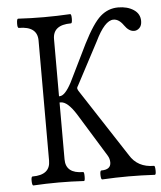

<svg xmlns="http://www.w3.org/2000/svg" viewBox="-50 -720 645 767"><g transform="rotate(-5 272.5 -336.5)"><path d="M53 3Q48 3 47.5 -15Q47 -33 53 -33Q124 -33 124 -90V-572Q124 -629 50 -629Q44 -629 44.5 -647.5Q45 -666 50 -666Q101 -663 154 -663Q206 -663 259 -666Q264 -666 264 -647.5Q264 -629 259 -629Q186 -629 186 -572V-343H189Q210 -343 237 -394L310 -543Q350 -622 381 -649Q412 -676 452 -676Q489 -676 514 -659.5Q539 -643 539 -614Q539 -596 529.5 -586.5Q520 -577 508 -577Q487 -577 469 -603Q451 -629 429 -629Q394 -629 355 -548L265 -378Q261 -373 261 -368Q261 -366 265 -358L443 -85Q474 -33 540 -33Q544 -33 544.5 -15Q545 3 540 3Q486 0 435 0Q383 0 329 3Q324 3 323.5 -15Q323 -33 329 -33Q367 -33 367 -62Q367 -77 359 -90L252 -264Q218 -318 191 -318H186V-90Q186 -33 256 -33Q260 -33 260 -15Q260 3 256 3Q205 0 155 0Q103 0 53 3Z"/></g></svg>

Font: Junicode Cond Light
Style: Regular
Weight: 300
Width: 3
Designer: Peter S. Baker
Version: Version 2.201